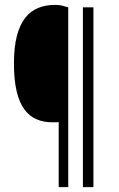

<svg xmlns="http://www.w3.org/2000/svg" viewBox="-20 -765 486 785"><path d="M259 0H220V-266Q217 -265 207.5 -265Q198 -265 193 -265Q158 -265 129 -277.5Q100 -290 79.5 -318Q59 -346 48 -392Q37 -438 37 -505Q37 -572 49 -618Q61 -664 83 -692Q105 -720 136 -732.5Q167 -745 204 -745Q221 -745 231.5 -742.5Q242 -740 259 -735ZM362 0H319V-735H362Z"/></svg>

Font: Encode Sans Compressed
Style: Thin
Weight: 100
Designer: Pablo Impallari, Andres Torresi
Foundry: Pablo Impallari, Andres Torresi
Version: Version 1.000; ttfautohint (v1.00) -l 8 -r 50 -G 200 -x 14 -